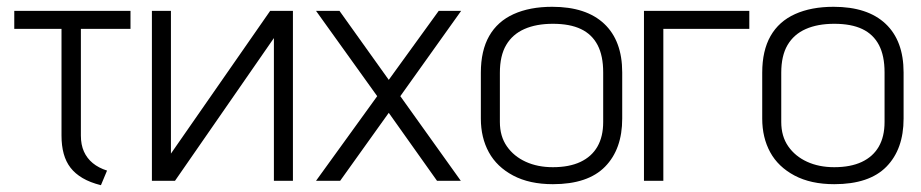

<svg xmlns="http://www.w3.org/2000/svg" viewBox="-20 -532 2710 565"><path d="M218 -133V-447H364V-500H22V-447H161V-133Q161 -103 167.5 -79.5Q174 -56 187.5 -38.5Q201 -21 223 -8Q245 5 277 13L295 -30Q270 -38 253 -52Q236 -66 227 -86Q218 -106 218 -133Z M483 -500H427V0H495L786 -420V0H842V-500H775L483 -80Z M1124 -297 979 -500H910L1090 -249L910 0H981L1124 -200L1266 0H1336L1158 -249L1337 -500H1271Z M1811 -183V-319Q1811 -412 1758 -462Q1705 -512 1605 -512Q1539 -512 1491.5 -490.5Q1444 -469 1419.5 -426Q1395 -383 1395 -318V-183Q1395 -127 1418.5 -84Q1442 -41 1490 -15.5Q1538 10 1607 10Q1710 10 1760.5 -41.5Q1811 -93 1811 -183ZM1755 -319V-173Q1755 -130 1738 -100.5Q1721 -71 1688 -55.5Q1655 -40 1607 -40Q1562 -40 1527 -56Q1492 -72 1471.5 -101.5Q1451 -131 1451 -173V-318Q1451 -368 1469.5 -399.5Q1488 -431 1523 -446.5Q1558 -462 1607 -462Q1657 -462 1689.5 -446.5Q1722 -431 1738.5 -399.5Q1755 -368 1755 -319Z M1875 -500V0H1932V-447H2185V-500Z M2639 -183V-319Q2639 -412 2586 -462Q2533 -512 2433 -512Q2367 -512 2319.5 -490.5Q2272 -469 2247.5 -426Q2223 -383 2223 -318V-183Q2223 -127 2246.5 -84Q2270 -41 2318 -15.5Q2366 10 2435 10Q2538 10 2588.5 -41.5Q2639 -93 2639 -183ZM2583 -319V-173Q2583 -130 2566 -100.5Q2549 -71 2516 -55.5Q2483 -40 2435 -40Q2390 -40 2355 -56Q2320 -72 2299.5 -101.5Q2279 -131 2279 -173V-318Q2279 -368 2297.5 -399.5Q2316 -431 2351 -446.5Q2386 -462 2435 -462Q2485 -462 2517.5 -446.5Q2550 -431 2566.5 -399.5Q2583 -368 2583 -319Z"/></svg>

Font: AdventPro_ExpandedRegular
Style: ExpandedRegular
Weight: 400
Width: 7
Designer: VivaRado, Andreas Kalpakidis
Foundry: VivaRado, Andreas Kalpakidis
Version: Version 3.000